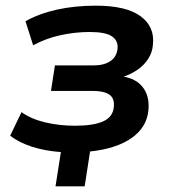

<svg xmlns="http://www.w3.org/2000/svg" viewBox="-20 -528 615 678"><path d="M176 130 195 9Q139 5 92.5 -10Q46 -25 16 -49L56 -132Q89 -108 139 -96Q189 -84 245 -84Q310 -84 344.5 -99.5Q379 -115 382 -151Q385 -181 366 -194Q347 -207 306 -207H160L174 -297H310Q347 -297 369.5 -312Q392 -327 395 -356Q398 -384 375.5 -399.5Q353 -415 297 -415Q244 -415 192.5 -403.5Q141 -392 97 -368L70 -453Q118 -480 181 -494Q244 -508 319 -508Q425 -508 476 -471Q527 -434 520 -370Q518 -343 503.5 -320.5Q489 -298 466 -282Q443 -266 413 -256L412 -258Q461 -251 485 -219Q509 -187 504 -138Q498 -78 444.5 -40.5Q391 -3 298 7L279 130Z"/></svg>

Font: Nunito Sans 8pt
Style: Bold Italic
Weight: 700
Italic angle: -9°
Version: Version 3.101;gftools[0.9.27]